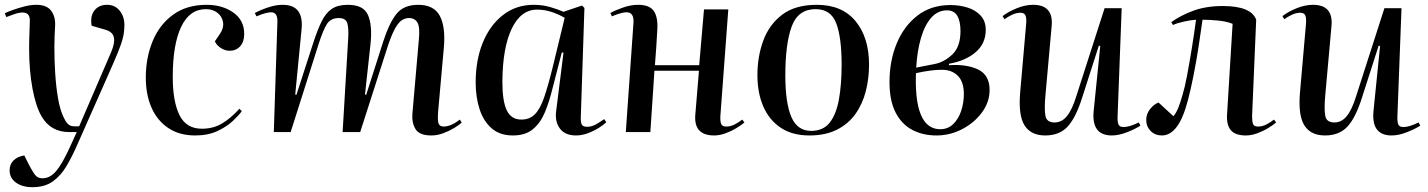

<svg xmlns="http://www.w3.org/2000/svg" viewBox="-26 -549 5937 798"><path d="M295 53Q274 101 250.5 141Q227 181 193.5 205Q160 229 109 229Q67 229 40.5 210Q14 191 14 159Q14 134 30 118Q46 102 75 97L94 135Q114 173 124 182.5Q134 192 151 192Q181 192 206 163.5Q231 135 261 70L293 0H262Q185 0 147 -65Q123 -106 109 -181Q95 -256 95 -350Q95 -362 95.5 -385Q96 -408 97 -430Q98 -452 98 -464Q98 -497 68 -497Q53 -497 34.5 -490.5Q16 -484 0 -478L-6 -494Q6 -500 28.5 -508Q51 -516 76.5 -522.5Q102 -529 125 -529Q168 -529 186.5 -504.5Q205 -480 203 -442Q202 -425 201 -401Q200 -377 200 -352Q200 -298 203.5 -243Q207 -188 215 -141.5Q223 -95 236 -67Q247 -42 257 -33Q267 -24 282 -24H303L435 -330Q453 -372 447 -395Q441 -418 410 -426L355 -442Q348 -482 366.5 -505.5Q385 -529 419 -529Q452 -529 471.5 -504.5Q491 -480 491 -446Q491 -416 484.5 -390.5Q478 -365 462.5 -327.5Q447 -290 419 -227Z M833 -529Q898 -529 943.5 -497Q989 -465 989 -408Q989 -375 972 -356.5Q955 -338 929 -338Q910 -338 892.5 -349Q875 -360 867 -377L886 -405Q905 -432 901 -456.5Q897 -481 877.5 -496Q858 -511 830 -511Q762 -511 727 -437.5Q692 -364 692 -229Q692 -127 720 -70.5Q748 -14 813 -14Q861 -14 898 -36.5Q935 -59 969 -97L979 -87Q967 -70 942 -46.5Q917 -23 878 -4.5Q839 14 785 14Q720 14 674 -16.5Q628 -47 604 -101Q580 -155 580 -227Q580 -309 608.5 -378Q637 -447 693.5 -488Q750 -529 833 -529Z M1421 -386Q1424 -431 1417.5 -452.5Q1411 -474 1382 -474Q1349 -474 1333 -449.5Q1317 -425 1297 -362L1182 0H1112L1127 -459Q1128 -498 1101 -498Q1092 -498 1078 -494.5Q1064 -491 1040 -481L1033 -495Q1044 -501 1063 -509Q1082 -517 1104.5 -523Q1127 -529 1148 -529Q1195 -529 1214 -502Q1233 -475 1227 -423L1201 -156L1206 -155L1277 -374Q1294 -426 1311 -460.5Q1328 -495 1353 -512Q1378 -529 1420 -529Q1485 -529 1503.5 -486.5Q1522 -444 1514 -367L1491 -156L1496 -155L1567 -377Q1592 -454 1622 -491.5Q1652 -529 1712 -529Q1777 -529 1801.5 -484Q1826 -439 1819 -354L1795 -86Q1792 -47 1797 -35Q1802 -23 1818 -23Q1832 -23 1849 -30Q1866 -37 1885 -52L1893 -40Q1882 -29 1861 -16.5Q1840 -4 1815.5 5Q1791 14 1767 14Q1717 14 1701 -12.5Q1685 -39 1688 -76L1715 -386Q1720 -436 1709 -455Q1698 -474 1674 -474Q1659 -474 1645 -465.5Q1631 -457 1617 -432.5Q1603 -408 1587 -361L1471 0H1398Z M2388 -64Q2387 -41 2392 -31.5Q2397 -22 2414 -22Q2433 -22 2451.5 -32.5Q2470 -43 2485 -54L2494 -41Q2484 -31 2463.5 -18Q2443 -5 2418 4.5Q2393 14 2368 14Q2322 14 2300.5 -15.5Q2279 -45 2286 -91L2316 -330L2309 -331L2270 -180Q2257 -127 2239 -83Q2221 -39 2189.5 -12.5Q2158 14 2106 14Q2051 14 2017 -16Q1983 -46 1967 -96Q1951 -146 1951 -206Q1951 -299 1980.5 -371.5Q2010 -444 2064.5 -486.5Q2119 -529 2192 -529Q2230 -529 2263 -519Q2296 -509 2316 -500L2393 -526L2403 -516ZM2141 -52Q2175 -52 2197 -74Q2219 -96 2235.5 -144Q2252 -192 2271 -269L2321 -475Q2291 -492 2263 -500.5Q2235 -509 2206 -509Q2139 -509 2101 -430Q2063 -351 2062 -209Q2062 -128 2080.5 -90Q2099 -52 2141 -52Z M2879 -255H2694L2677 0H2575L2607 -456Q2609 -498 2578 -498Q2558 -498 2517 -481L2511 -495Q2528 -505 2561.5 -517Q2595 -529 2626 -529Q2674 -529 2691.5 -503Q2709 -477 2706 -427Q2704 -388 2701.5 -351.5Q2699 -315 2696 -278H2880L2900 -510H3001L2968 -66Q2967 -44 2971.5 -33.5Q2976 -23 2993 -23Q3011 -23 3028 -32Q3045 -41 3059 -52L3068 -40Q3055 -29 3034.5 -16.5Q3014 -4 2989.5 5Q2965 14 2942 14Q2856 14 2864 -74Z M3338 14Q3267 14 3219 -18Q3171 -50 3146.5 -106.5Q3122 -163 3122 -237Q3122 -314 3146.5 -380.5Q3171 -447 3225 -488Q3279 -529 3369 -529Q3474 -529 3530 -461Q3586 -393 3586 -280Q3586 -223 3572.5 -170Q3559 -117 3529.5 -75.5Q3500 -34 3452.5 -10Q3405 14 3338 14ZM3345 -5Q3396 -5 3423 -40Q3450 -75 3461 -137Q3472 -199 3472 -280Q3472 -394 3449.5 -452.5Q3427 -511 3364 -511Q3291 -511 3264.5 -439Q3238 -367 3238 -236Q3238 -121 3263 -63Q3288 -5 3345 -5Z M3866 14Q3810 14 3766 -9Q3722 -32 3696.5 -81Q3671 -130 3671 -208Q3671 -296 3701 -368.5Q3731 -441 3787.5 -484.5Q3844 -528 3924 -528Q3962 -528 3995.5 -517.5Q4029 -507 4050 -484Q4071 -461 4071 -425Q4071 -368 4029 -332Q3987 -296 3918 -284V-278Q3992 -283 4039.5 -260Q4087 -237 4087 -175Q4087 -125 4055.5 -82Q4024 -39 3973.5 -12.5Q3923 14 3866 14ZM3782 -268 3859 -283Q3899 -291 3932.5 -323Q3966 -355 3966 -420Q3966 -461 3952.5 -483.5Q3939 -506 3910 -506Q3872 -506 3845 -476Q3818 -446 3802 -392Q3786 -338 3782 -268ZM3882 -12Q3914 -12 3936 -33.5Q3958 -55 3969 -88.5Q3980 -122 3980 -158Q3980 -209 3955 -234Q3930 -259 3889 -259Q3866 -259 3839.5 -255.5Q3813 -252 3781 -245Q3780 -221 3780.5 -198.5Q3781 -176 3783 -154Q3797 -12 3882 -12Z M4141 -482Q4164 -500 4199.5 -514.5Q4235 -529 4268 -529Q4353 -529 4345 -441L4319 -152Q4314 -96 4319 -68Q4324 -40 4357 -40Q4387 -40 4408.5 -66.5Q4430 -93 4447 -148L4565 -515H4636L4619 -67Q4618 -43 4622.5 -32Q4627 -21 4644 -21Q4668 -21 4707 -40L4714 -27Q4693 -13 4658.5 0.5Q4624 14 4595 14Q4508 14 4520 -92L4547 -358L4541 -359L4471 -141Q4445 -59 4411 -22.5Q4377 14 4318 14Q4259 14 4232.5 -27.5Q4206 -69 4214 -164L4239 -450Q4241 -474 4236 -485Q4231 -496 4215 -496Q4198 -496 4180 -487.5Q4162 -479 4149 -469Z M4842 -457Q4881 -485 4934 -504.5Q4987 -524 5056 -524Q5174 -524 5195 -467L5178 -66Q5178 -44 5182 -33.5Q5186 -23 5203 -23Q5221 -23 5238 -32Q5255 -41 5269 -52L5278 -40Q5265 -29 5244.5 -16.5Q5224 -4 5199.5 5Q5175 14 5152 14Q5108 14 5089.5 -8Q5071 -30 5074 -74L5097 -450Q5072 -460 5037.5 -463.5Q5003 -467 4972 -467Q4965 -415 4955.5 -354Q4946 -293 4934.5 -235Q4923 -177 4912 -135Q4892 -58 4865 -22Q4838 14 4803 14Q4775 14 4756.5 -4.5Q4738 -23 4738 -51Q4738 -75 4753.5 -95Q4769 -115 4789 -123L4851 -66Q4863 -80 4871.5 -101.5Q4880 -123 4889 -155Q4898 -184 4907.5 -234Q4917 -284 4927 -345.5Q4937 -407 4945 -467Q4925 -466 4895.5 -459.5Q4866 -453 4849 -445Z M5304 -482Q5327 -500 5362.5 -514.5Q5398 -529 5431 -529Q5516 -529 5508 -441L5482 -152Q5477 -96 5482 -68Q5487 -40 5520 -40Q5550 -40 5571.5 -66.5Q5593 -93 5610 -148L5728 -515H5799L5782 -67Q5781 -43 5785.5 -32Q5790 -21 5807 -21Q5831 -21 5870 -40L5877 -27Q5856 -13 5821.5 0.5Q5787 14 5758 14Q5671 14 5683 -92L5710 -358L5704 -359L5634 -141Q5608 -59 5574 -22.5Q5540 14 5481 14Q5422 14 5395.5 -27.5Q5369 -69 5377 -164L5402 -450Q5404 -474 5399 -485Q5394 -496 5378 -496Q5361 -496 5343 -487.5Q5325 -479 5312 -469Z"/></svg>

Font: Literata 72pt Medium
Style: Italic
Weight: 500
Italic angle: -2°
Designer: Latin by Veronika Burian and Jose Scaglione. Greek by Irene Vlachou. Cyrillic by Vera Evstafieva
Foundry: TypeTogether
Version: Version 3.002